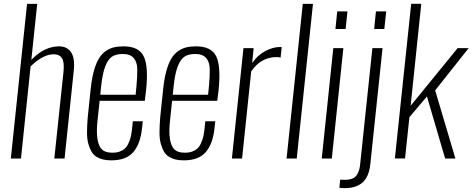

<svg xmlns="http://www.w3.org/2000/svg" viewBox="-20 -830 2473 1005"><path d="M36.6 0 121.6 -809.6H174.8L144 -516.6Q212.4 -587.4 289.1 -587.4Q330.6 -587.4 351.8 -556.9Q373 -526.4 366.2 -460.9L317.9 0H264.2L312.5 -455.1Q317.4 -505.4 304.2 -525.6Q291 -545.9 261.2 -545.9Q205.1 -545.9 140.1 -482.4L89.8 0Z M504.9 -334H689.9L694.3 -378.9Q699.2 -431.2 698.5 -468.5Q697.8 -505.9 679.4 -526.6Q661.1 -547.4 622.6 -547.4Q587.9 -547.4 566.9 -533.9Q545.9 -520.5 531.2 -483.2Q516.6 -445.8 509.3 -377.9ZM563 9.3Q539.1 9.3 520.8 5.1Q502.4 1 486.1 -8.8Q469.7 -18.6 459.7 -35.2Q449.7 -51.8 442.6 -76.7Q435.5 -101.6 435.5 -135.5Q435.5 -169.4 439 -213.9L455.1 -368.2Q460.9 -421.4 471.9 -460.4Q482.9 -499.5 497.6 -523.7Q512.2 -547.9 533 -562.3Q553.7 -576.7 575.7 -582Q597.7 -587.4 627 -587.4Q706.5 -587.4 732.2 -535.4Q757.8 -483.4 744.6 -357.4L737.8 -302.2H501.5L491.7 -210Q483.4 -141.6 490.2 -101.8Q497.1 -62 514.9 -46.4Q532.7 -30.8 566.9 -30.8Q581.5 -30.8 592.8 -32.7Q604 -34.7 617.9 -41.7Q631.8 -48.8 641.6 -61.3Q651.4 -73.7 659.4 -96.9Q667.5 -120.1 670.9 -152.3L675.3 -195.3H727.5L723.1 -157.2Q714.8 -77.1 677.7 -33.9Q640.6 9.3 563 9.3Z M884.3 -334H1069.3L1073.7 -378.9Q1078.6 -431.2 1077.9 -468.5Q1077.1 -505.9 1058.8 -526.6Q1040.5 -547.4 1002 -547.4Q967.3 -547.4 946.3 -533.9Q925.3 -520.5 910.6 -483.2Q896 -445.8 888.7 -377.9ZM942.4 9.3Q918.5 9.3 900.1 5.1Q881.8 1 865.5 -8.8Q849.1 -18.6 839.1 -35.2Q829.1 -51.8 822 -76.7Q814.9 -101.6 814.9 -135.5Q814.9 -169.4 818.4 -213.9L834.5 -368.2Q840.3 -421.4 851.3 -460.4Q862.3 -499.5 877 -523.7Q891.6 -547.9 912.4 -562.3Q933.1 -576.7 955.1 -582Q977.1 -587.4 1006.3 -587.4Q1085.9 -587.4 1111.6 -535.4Q1137.2 -483.4 1124 -357.4L1117.2 -302.2H880.9L871.1 -210Q862.8 -141.6 869.6 -101.8Q876.5 -62 894.3 -46.4Q912.1 -30.8 946.3 -30.8Q960.9 -30.8 972.2 -32.7Q983.4 -34.7 997.3 -41.7Q1011.2 -48.8 1021 -61.3Q1030.8 -73.7 1038.8 -96.9Q1046.9 -120.1 1050.3 -152.3L1054.7 -195.3H1106.9L1102.5 -157.2Q1094.2 -77.1 1057.1 -33.9Q1020 9.3 942.4 9.3Z M1193.8 0 1254.4 -578.1H1307.6L1299.8 -500Q1327.6 -540.5 1368.2 -562.3Q1408.7 -584 1444.8 -584Q1445.3 -584 1449.5 -583.7Q1453.6 -583.5 1454.6 -583.5L1448.7 -528.3Q1440.9 -531.2 1427.7 -531.2Q1346.2 -531.2 1294.9 -456.5L1247.1 0Z M1480 0 1564.9 -809.6H1618.2L1533.2 0Z M1735.8 -678.2 1745.1 -770.5H1798.8L1789.1 -678.2ZM1664.1 0 1724.6 -578.1H1777.3L1716.8 0Z M1938.5 -678.2 1947.8 -770.5H2001.5L1991.7 -678.2ZM1756.3 152.8 1760.7 110.4Q1764.6 111.3 1783.7 111.3Q1808.6 111.3 1825 104.5Q1841.3 97.7 1849.4 83.5Q1857.4 69.3 1860.6 57.1Q1863.8 44.9 1865.7 24.9L1929.2 -578.1H1982.4L1918.5 28.3Q1911.6 95.2 1877.9 125Q1844.2 154.8 1785.6 154.8Q1761.7 154.8 1756.3 152.8Z M2046.9 -0.5 2132.3 -810.1H2185.1L2129.4 -276.4L2375.5 -578.1H2433.1L2257.8 -356.9L2363.8 0H2310.1L2214.8 -325.2L2123 -216.8L2100.1 -0.5Z"/></svg>

Font: Oswald
Style: Extra-Light
Weight: 200
Designer: Vernon Adams
Foundry: Vernon Adams
Version: 3.0; ttfautohint (v0.94.23-7a4d-dirty) -l 8 -r 50 -G 200 -x 